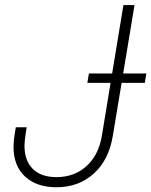

<svg xmlns="http://www.w3.org/2000/svg" viewBox="-20 -748 612 777"><path d="M208 9.8Q128.4 9.8 81.5 -33.4Q34.7 -76.7 34.7 -154.3Q34.7 -164.6 36.1 -179.9Q37.6 -195.3 43.9 -232.9H87.9Q82 -196.3 80.6 -181.9Q79.1 -167.5 79.1 -158.2Q79.1 -98.1 112.5 -64.7Q146 -31.2 208.5 -31.2Q280.3 -31.2 329.6 -75.4Q378.9 -119.6 392.1 -197.8L479.5 -727.5H524.4L436.5 -197.8Q420.4 -100.6 359.4 -45.4Q298.3 9.8 208 9.8ZM333.5 -412.6 339.8 -450.7H572.3L565.9 -412.6Z"/></svg>

Font: Inter Display ExtraLight
Style: Italic
Weight: 200
Italic angle: -9.39999°
Designer: Rasmus Andersson
Foundry: rsms
Version: Version 4.000;git-a52131595